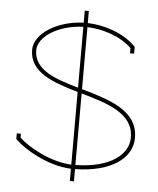

<svg xmlns="http://www.w3.org/2000/svg" viewBox="-53 -742 695 842"><g transform="rotate(5 294.5 -321.0)"><path d="M304 -333C420 -300 536 -266 536 -159C536 -86 461 -21 304 -18ZM286 -357C183 -386 89 -418 89 -505C89 -564 176 -621 286 -625ZM286 -696V-643C169 -639 71 -576 71 -505C71 -405 176 -370 286 -338V-18C193 -22 93 -79 54 -117V-134H36V-110L38 -107C76 -69 182 -4 286 0V54H304V0C466 -3 554 -71 554 -159C554 -281 425 -317 304 -352V-625C370 -623 449 -599 500 -550V-527H518V-557L515 -560C460 -615 374 -641 304 -643V-696Z"/></g></svg>

Font: Rawengulk
Style: Light
Weight: 300
Version: Version 0.9